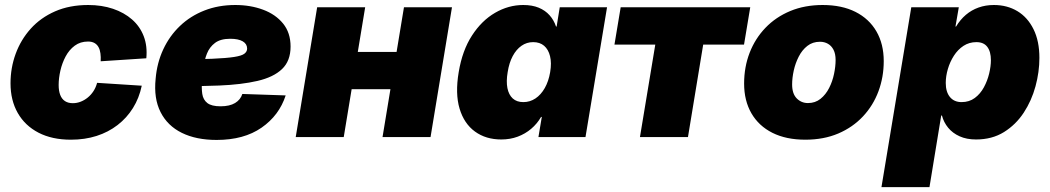

<svg xmlns="http://www.w3.org/2000/svg" viewBox="-20 -559 4281 783"><path d="M269 10.7Q192.4 10.7 137.2 -17.8Q82 -46.4 52.5 -98.1Q22.9 -149.9 22.9 -219.2Q22.9 -282.2 43.9 -339.6Q64.9 -397 105.2 -441.9Q145.5 -486.8 204.6 -512.7Q263.7 -538.6 339.8 -538.6Q395 -538.6 440.7 -523.2Q486.3 -507.8 518.6 -479.5Q550.8 -451.2 566.2 -411.1Q581.5 -371.1 576.7 -321.3L390.6 -309.1Q391.6 -326.7 389.6 -341.3Q387.7 -356 381.8 -366.7Q376 -377.4 365.5 -383.5Q355 -389.6 338.9 -389.6Q307.6 -389.6 284.9 -372.8Q262.2 -356 247.8 -329.1Q233.4 -302.2 226.3 -271.2Q219.2 -240.2 219.2 -212.4Q219.2 -188.5 225.6 -171.9Q231.9 -155.3 244.9 -146.7Q257.8 -138.2 276.9 -138.2Q293.5 -138.2 309.1 -144.3Q324.7 -150.4 338.1 -161.4Q351.6 -172.4 361.3 -187.5Q371.1 -202.6 376 -221.2L558.1 -209.5Q547.4 -158.7 522.2 -118.4Q497.1 -78.1 459.5 -49.1Q421.9 -20 373.8 -4.6Q325.7 10.7 269 10.7Z M863.3 11.7Q780.3 11.7 721.7 -17.1Q663.1 -45.9 634.8 -101.8Q606.4 -157.7 614.7 -237.8Q620.1 -302.7 645.8 -357.7Q671.4 -412.6 713.9 -453.1Q756.3 -493.7 813.5 -516.1Q870.6 -538.6 939.5 -538.6Q1001.5 -538.6 1052.7 -519.5Q1104 -500.5 1134.5 -462.9Q1165 -425.3 1165 -369.1Q1165 -310.5 1130.1 -277.3Q1095.2 -244.1 1030 -229Q964.8 -213.9 873.8 -210.2Q782.7 -206.5 669.9 -206.5L688 -316.9Q785.2 -316.9 844.5 -319.3Q903.8 -321.8 934.8 -326.7Q965.8 -331.5 976.8 -340.1Q987.8 -348.6 987.8 -360.8Q987.8 -379.9 970 -390.4Q952.1 -400.9 918.9 -400.9Q879.4 -400.9 856.9 -384Q834.5 -367.2 824 -340.6Q813.5 -314 809.8 -285.2Q806.2 -256.3 804.2 -231.9Q801.3 -200.2 804.9 -176Q808.6 -151.9 825.7 -138.7Q842.8 -125.5 879.4 -125.5Q916.5 -125.5 938.7 -138.9Q960.9 -152.3 968.3 -175.8L1145 -169.9Q1118.7 -88.4 1046.6 -38.3Q974.6 11.7 863.3 11.7Z M1655.3 -347.2 1629.9 -195.3H1356.4L1381.8 -347.2ZM1469.2 -529.3 1381.8 0H1186L1273.4 -529.3ZM1823.2 -529.3 1735.8 0H1540L1627.4 -529.3Z M2024.4 9.8Q1961.4 9.8 1917 -22.5Q1872.6 -54.7 1854.2 -116Q1835.9 -177.2 1850.6 -264.6Q1865.2 -353 1904.8 -414.1Q1944.3 -475.1 1999 -506.8Q2053.7 -538.6 2113.8 -538.6Q2150.4 -538.6 2177 -527.6Q2203.6 -516.6 2221.2 -496.8Q2238.8 -477.1 2247.6 -450.7H2250L2262.7 -529.3H2455.6L2367.7 0H2175.8L2189.5 -82H2186.5Q2170.4 -54.2 2146.2 -33.7Q2122.1 -13.2 2091.3 -1.7Q2060.5 9.8 2024.4 9.8ZM2114.3 -142.6Q2141.1 -142.6 2163.6 -157.5Q2186 -172.4 2201.7 -200Q2217.3 -227.5 2223.6 -264.6Q2230 -302.7 2223.1 -330.1Q2216.3 -357.4 2199 -372.3Q2181.6 -387.2 2154.3 -387.2Q2127.9 -387.2 2106.7 -372.3Q2085.4 -357.4 2070.8 -330.1Q2056.2 -302.7 2050.3 -264.6Q2043.9 -227.1 2049.3 -199.7Q2054.7 -172.4 2071 -157.5Q2087.4 -142.6 2114.3 -142.6Z M2589.8 0 2652.3 -377H2485.8L2511.2 -529.3H3039.6L3014.2 -377H2847.7L2785.6 0Z M3264.2 10.7Q3186 10.7 3130.1 -17.3Q3074.2 -45.4 3044.4 -96.9Q3014.6 -148.4 3014.6 -218.3Q3014.6 -285.6 3037.1 -343.8Q3059.6 -401.9 3101.8 -445.8Q3144 -489.7 3203.1 -514.2Q3262.2 -538.6 3335 -538.6Q3413.1 -538.6 3468.8 -510.5Q3524.4 -482.4 3554.2 -430.9Q3584 -379.4 3584 -309.6Q3584 -244.6 3562.5 -186.8Q3541 -128.9 3499.5 -84.5Q3458 -40 3398.7 -14.6Q3339.4 10.7 3264.2 10.7ZM3274.9 -138.7Q3304.7 -138.7 3326.2 -156Q3347.7 -173.3 3361.3 -200.2Q3375 -227.1 3381.3 -257.6Q3387.7 -288.1 3387.7 -314.5Q3387.7 -339.4 3379.2 -356Q3370.6 -372.6 3356.2 -380.6Q3341.8 -388.7 3324.2 -388.7Q3293.9 -388.7 3272.5 -371.8Q3251 -355 3237.3 -328.1Q3223.6 -301.3 3217 -271.2Q3210.4 -241.2 3210.4 -214.4Q3210.4 -176.8 3229.2 -157.7Q3248 -138.7 3274.9 -138.7Z M3574.7 204.1 3696.3 -529.3H3890.1L3876.5 -450.7H3878.9Q3896 -479 3918.9 -498.5Q3941.9 -518.1 3970.7 -528.3Q3999.5 -538.6 4033.2 -538.6Q4087.4 -538.6 4129.2 -513.4Q4170.9 -488.3 4194.8 -439.9Q4218.8 -391.6 4218.8 -322.8Q4218.8 -265.6 4202.9 -207Q4187 -148.4 4155 -99.6Q4123 -50.8 4074.5 -20.5Q4025.9 9.8 3960.4 9.8Q3921.9 9.8 3893.3 -3.2Q3864.7 -16.1 3846.7 -38.1Q3828.6 -60.1 3821.3 -87.9H3818.4L3770.5 204.1ZM3901.4 -142.6Q3932.6 -142.6 3955.3 -159.4Q3978 -176.3 3992.4 -202.9Q4006.8 -229.5 4013.9 -259Q4021 -288.6 4021 -313.5Q4021 -348.6 4006.3 -367.9Q3991.7 -387.2 3961.9 -387.2Q3932.6 -387.2 3909.4 -372.1Q3886.2 -356.9 3870.1 -331.8Q3854 -306.6 3845.5 -277.6Q3836.9 -248.5 3836.9 -220.7Q3836.9 -184.1 3854 -163.3Q3871.1 -142.6 3901.4 -142.6Z"/></svg>

Font: Inter 24pt Black
Style: Italic
Weight: 900
Italic angle: -9.3988°
Designer: Rasmus Andersson
Foundry: rsms
Version: Version 4.001;git-66647c0bb